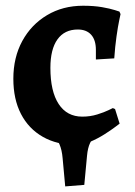

<svg xmlns="http://www.w3.org/2000/svg" viewBox="-20 -493 472 669"><path d="M207.2 156.5 198.2 58.3Q195.7 29 187.2 9.7Q178.8 -9.6 160.7 -25.6H319.2Q302.1 -12.3 293.9 5.1Q285.7 22.5 283.3 49L273.7 151.2ZM246.3 12Q178.8 12 129.3 -16.2Q79.8 -44.4 53.1 -95.9Q26.5 -147.4 26.5 -218.5Q26.5 -292.7 57.6 -350Q88.8 -407.3 143.8 -440.1Q198.8 -473 269.6 -473Q307.1 -473 335.4 -468.1Q363.7 -463.1 379.9 -457.9Q396.1 -452.7 396.1 -452.7L400 -443.9Q400 -443.9 395.5 -422.7Q391 -401.5 386 -366.4Q381 -331.3 378.1 -289.6L314.1 -285.7V-319Q314.1 -353.7 297.7 -371.9Q281.3 -390.2 251.1 -390.2Q204.9 -390.2 180.3 -355.9Q155.6 -321.6 155.6 -256.5Q155.6 -174.5 184.5 -130.5Q213.3 -86.6 266.8 -86.6Q294.4 -86.6 318.8 -94.2Q343.2 -101.8 358.1 -109.1Q373.1 -116.4 373.1 -116.4L380.9 -113.1L396.8 -62.2Q396.8 -62.2 382.1 -51.1Q367.5 -40 344.1 -25.1Q320.8 -10.3 294.6 0.9Q268.4 12 246.3 12Z"/></svg>

Font: Alegreya
Style: Regular
Weight: 400
Designer: Juan Pablo del Peral
Foundry: Huerta Tipografica
Version: Version 2.009